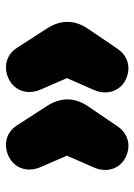

<svg xmlns="http://www.w3.org/2000/svg" viewBox="75 -583 444 634"><g transform="rotate(-90 297.0 -266.0)"><path d="M97 -72C134 -55 173 -65 197 -100L264 -199C294 -244 292 -289 264 -333L200 -432C177 -468 136 -477 99 -460C58 -441 43 -397 63 -352L100 -267L61 -178C42 -135 57 -90 97 -72ZM353 -72C390 -55 429 -65 453 -100L520 -199C550 -244 548 -289 520 -333L456 -432C433 -468 392 -477 355 -460C314 -441 299 -397 319 -352L356 -267L317 -178C298 -135 313 -90 353 -72Z"/></g></svg>

Font: SN Pro Black
Style: Regular
Weight: 900
Designer: Tobias Whetton
Foundry: Supernotes
Version: Version 1.001;Glyphs 3.2 (3249)